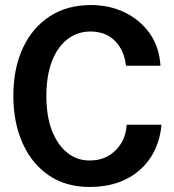

<svg xmlns="http://www.w3.org/2000/svg" viewBox="-20 -730 690 762"><path d="M335 12Q242 12 174.5 -33.5Q107 -79 70 -161Q33 -243 33 -349Q33 -459 71 -540Q109 -621 178 -665.5Q247 -710 340 -710Q414 -710 474.5 -681Q535 -652 573.5 -598.5Q612 -545 617 -469H480Q473 -531 436 -568Q399 -605 339 -605Q288 -605 248 -574.5Q208 -544 186 -486.5Q164 -429 164 -349Q164 -268 186.5 -211Q209 -154 247.5 -123.5Q286 -93 335 -93Q377 -93 408.5 -110.5Q440 -128 460 -160Q480 -192 483 -235H621Q614 -160 577.5 -104.5Q541 -49 479.5 -18.5Q418 12 335 12Z"/></svg>

Font: Azeret Mono Medium
Style: Regular
Weight: 500
Designer: Martin Vácha
Foundry: Displaay
Version: Version 1.002